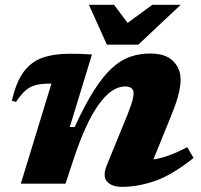

<svg xmlns="http://www.w3.org/2000/svg" viewBox="-20 -750 822 784"><path d="M45.5 -334 28.5 -338.5Q45.5 -414 76 -455.8Q106.5 -497.5 153 -514Q199.5 -530.5 264 -530.5Q290.5 -530.5 308.8 -530Q327 -529.5 355.5 -527.5L265 -231.5H285Q326 -321 363 -379.5Q400 -438 436.2 -471.2Q472.5 -504.5 511 -518Q549.5 -531.5 593 -531.5Q656 -531.5 686.8 -500.8Q717.5 -470 717.5 -424.5Q717.5 -401.5 710 -369Q702.5 -336.5 681.5 -284L606.5 -99Q635 -103 668 -114.8Q701 -126.5 744.5 -149L770.5 -105Q681 -34 611.2 -10.5Q541.5 13 479.5 13Q436 13 417 -8.8Q398 -30.5 416 -75L501 -283Q516 -321.5 520.8 -339.5Q525.5 -357.5 525.5 -369Q525.5 -397 490.5 -397Q436.5 -397 383.2 -323.5Q330 -250 280 -98.5L247.5 0H65L190 -408.5H183.5Q150.5 -408.5 127.5 -403Q104.5 -397.5 85.5 -381.5Q66.5 -365.5 45.5 -334ZM718 -730.5 544.5 -567.5H416.5L343 -730.5H445.5L501 -656.5L602 -730.5Z"/></svg>

Font: Newsreader Caption
Style: Bold Italic
Weight: 700
Italic angle: -17°
Designer: Hugues Gentile
Foundry: Production Type
Version: Version 1.001